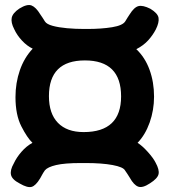

<svg xmlns="http://www.w3.org/2000/svg" viewBox="-20 -741 682 769"><path d="M59 -6Q28 -22 24 -41Q20 -60 35 -86Q46 -110 66 -133Q86 -156 110 -169Q89 -189 65.5 -235Q42 -281 42 -352Q42 -409 59.5 -459.5Q77 -510 111 -546Q88 -557 68 -578.5Q48 -600 37 -624Q23 -651 27 -670Q31 -689 58 -707Q89 -726 106.5 -719Q124 -712 141 -684Q146 -677 150.5 -670Q155 -663 160 -655Q167 -644 191 -637.5Q215 -631 248.5 -628Q282 -625 317 -625H330Q386 -625 429 -632Q472 -639 482 -656Q486 -663 490.5 -670Q495 -677 499 -683Q517 -712 534.5 -716.5Q552 -721 582 -706Q612 -688 615 -669.5Q618 -651 604 -623Q592 -600 573.5 -579.5Q555 -559 526 -544Q561 -511 579 -461.5Q597 -412 597 -354Q597 -300 579.5 -250.5Q562 -201 531 -169Q550 -157 572 -132.5Q594 -108 603 -90Q619 -61 615 -43.5Q611 -26 581 -7Q551 13 533.5 6.5Q516 0 500 -29Q495 -37 490.5 -44Q486 -51 481 -58Q474 -72 431 -80Q388 -88 323 -88H304Q239 -88 205 -80Q171 -72 160 -59Q153 -49 149 -41.5Q145 -34 141 -27Q123 3 106.5 7.5Q90 12 59 -6ZM315 -212Q465 -212 465 -355Q465 -499 320 -499Q176 -499 176 -356Q176 -286 212 -249Q248 -212 315 -212Z"/></svg>

Font: Fredoka SemiBold
Style: Regular
Weight: 600
Designer: Ben Nathan
Foundry: Milena B. Brandão, Ben Nathan
Version: Version 2.001